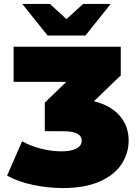

<svg xmlns="http://www.w3.org/2000/svg" viewBox="-20 -937 694 973"><path d="M632 -225Q632 -161 596.5 -106Q561 -51 486 -17.5Q411 16 300 16Q224 16 147.5 0Q71 -16 16 -47L92 -221Q137 -196 190 -183Q243 -170 292 -170Q339 -170 366.5 -184Q394 -198 394 -224Q394 -272 301 -272H207V-417L316 -522H49V-700H592V-555L456 -424Q541 -403 586.5 -350.5Q632 -298 632 -225ZM541 -917 413 -757H221L93 -917H233L317 -840L401 -917Z"/></svg>

Font: CMG Sans Black
Style: Regular
Weight: 900
Designer: Julieta Ulanovsky
Foundry: Julieta Ulanovsky
Version: Version 7.200